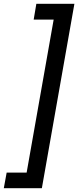

<svg xmlns="http://www.w3.org/2000/svg" viewBox="-34 -831 411 1009"><path d="M357 -811 186 158H-14L1 76H106L248 -728H143L157 -811Z"/></svg>

Font: DM Sans 20pt Medium
Style: Italic
Weight: 500
Italic angle: -10°
Version: Version 4.004;gftools[0.9.30]